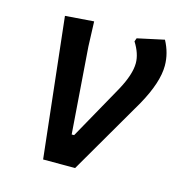

<svg xmlns="http://www.w3.org/2000/svg" viewBox="-78 -538 575 609"><g transform="rotate(15 209.5 -233.5)"><path d="M391 -467Q412 -428 412 -387Q412 -332 368 -253L221 0H116L65 -458L159 -465L162 -383L183 -100H191L291 -279Q321 -334 321 -371Q321 -402 299 -437L303 -448Z"/></g></svg>

Font: Alegreya Sans SC Medium
Style: Italic
Weight: 500
Italic angle: -7°
Designer: Juan Pablo del Peral
Foundry: Huerta Tipografica
Version: Version 2.007